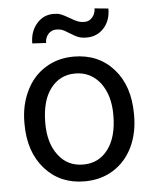

<svg xmlns="http://www.w3.org/2000/svg" viewBox="-53 -785 677 840"><g transform="rotate(-5 285.0 -365.0)"><path d="M393.6 -740.2C393.6 -725.6 389.2 -712.9 379.9 -701.7C370.6 -690.4 358.9 -685.1 344.7 -685.1C334.5 -685.1 325.7 -686.5 317.4 -689.5C309.1 -692.4 296.9 -698.7 281.2 -708C265.6 -717.3 253.4 -723.6 244.1 -727.1C234.9 -730.5 224.6 -731.9 213.4 -731.9C183.1 -731.9 158.2 -720.7 138.7 -697.8C118.7 -674.8 108.9 -646 108.9 -611.3L169.4 -607.9C169.4 -639.6 190.9 -662.6 217.8 -662.6C227.1 -662.6 234.9 -661.6 242.2 -659.7C249 -657.2 260.3 -651.4 276.4 -641.1C292 -630.9 304.7 -624.5 314.5 -621.1C324.2 -617.7 335.9 -616.2 349.1 -616.2C378.9 -616.2 404.3 -627 424.3 -648.9C444.3 -670.9 454.1 -699.2 454.1 -734.4ZM44.4 -262.7C44.4 -180.7 66.9 -114.7 111.3 -64.9C155.8 -15.1 213.4 9.8 285.2 9.8C332.5 9.8 375 -1.5 411.6 -24.4C448.2 -47.4 476.1 -79.1 496.1 -120.1C515.6 -160.6 525.4 -207 525.4 -258.3V-264.6C525.4 -347.2 503.4 -413.6 459 -463.4C414.6 -513.2 356 -538.1 284.2 -538.1C237.8 -538.1 196.3 -526.9 160.2 -504.4C123.5 -481.9 95.2 -450.2 75.2 -408.7C54.7 -367.2 44.4 -320.8 44.4 -269ZM135.3 -258.3C135.3 -324.2 148.9 -375 176.3 -410.6C203.6 -446.3 239.7 -463.9 284.2 -463.9C329.6 -463.9 366.2 -445.8 394 -410.2C421.4 -374 435.1 -327.1 435.1 -269C435.1 -204.1 421.4 -153.8 394.5 -118.2C367.7 -82 331.1 -64 285.2 -64C239.7 -64 203.1 -81.5 176.3 -117.2C148.9 -152.8 135.3 -199.7 135.3 -258.3Z"/></g></svg>

Font: Roboto
Style: Regular
Weight: 400
Designer: Google
Version: Version 2.137; 2017